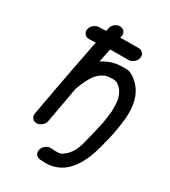

<svg xmlns="http://www.w3.org/2000/svg" viewBox="-230 -887 1066 1201"><g transform="rotate(30 303.0 -286.0)"><path d="M296 201 270 200Q241 200 229 186Q220 175 220 161Q220 156 221 151Q224 132 241 117.5Q258 103 278 103Q294 105 318 105Q339 105 347 103Q348 102 351 101Q354 100 355.5 99.5Q357 99 358 98.5Q359 98 361.5 96.5Q364 95 364 94L366 93Q391 75 394 68L396 66Q411 49 414 42L417 38L418 37Q433 5 434 -2Q437 -4 455.5 -79.5Q474 -155 482 -193Q489 -231 493 -270L495 -289Q495 -342 492 -364Q490 -367 490 -369.5Q490 -372 490 -373L488 -380Q481 -403 473 -416Q470 -425 453 -442Q451 -443 450 -445H449Q441 -453 434 -457Q432 -457 431 -458Q430 -459 430 -460H429Q416 -464 410 -464Q404 -464 399 -465Q375 -465 371 -463Q360 -463 343 -457V-456H342Q331 -451 323 -446L319 -444Q299 -427 299 -426.5Q299 -426 298 -425Q288 -415 279 -402L272 -391Q247 -349 228 -294L181 -35Q177 -15 160 -1Q143 13 123 13Q103 13 93 -1Q84 -12 84 -27Q84 -31 85 -35Q122 -242 162 -450L193 -609Q169 -607 144 -607Q124 -607 113 -621Q104 -632 104 -645Q104 -650 105 -655Q109 -674 125.5 -688Q142 -702 163 -703Q188 -703 213 -705L217 -725Q221 -745 237.5 -759Q254 -773 274 -773Q293 -773 305 -759Q314 -749 314 -735Q314 -730 313 -725L310 -712Q342 -713 374 -713H444Q463 -713 474 -699Q483 -689 483 -675Q483 -670 482 -665Q478 -645 461 -631Q444 -617 425 -617H355Q323 -617 292 -616Q285 -585 272 -518Q339 -561 411 -561H444Q475 -561 516 -526Q593 -460 593 -332Q593 -310 591 -287Q585 -233 575 -179Q567 -136 555 -94Q520 62 450 136Q387 201 296 201Z"/></g></svg>

Font: Bad Comic
Style: Italic
Weight: 400
Italic angle: -11°
Designer: GGBotNet
Foundry: GGBotNet
Version: 0.95